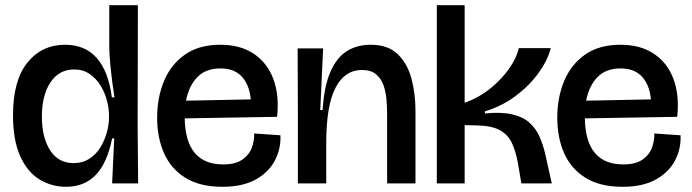

<svg xmlns="http://www.w3.org/2000/svg" viewBox="-20 -705 2658 738"><path d="M234 13Q178 13 131.5 -15.5Q85 -44 57.5 -105Q30 -166 30 -262Q30 -396 85.5 -464.5Q141 -533 230 -533Q383 -533 410 -331H420Q410 -396 405 -445.5Q400 -495 400 -534V-685H510L509 -217L511 0H411L419 -173H411Q392 -78 348 -32.5Q304 13 234 13ZM263 -78Q297 -78 323 -94.5Q349 -111 365.5 -138Q382 -165 390.5 -195.5Q399 -226 399 -254V-262Q399 -286 391.5 -316.5Q384 -347 367.5 -374.5Q351 -402 325.5 -420Q300 -438 265 -438Q207 -438 174 -388.5Q141 -339 141 -257Q141 -177 172.5 -127.5Q204 -78 263 -78Z M835 13Q749 13 693.5 -21Q638 -55 611 -115Q584 -175 584 -253Q584 -329 610 -392.5Q636 -456 690 -494.5Q744 -533 827 -533Q904 -533 956 -498Q1008 -463 1031 -400.5Q1054 -338 1045 -256L690 -250Q693 -73 838 -73Q885 -73 911.5 -91.5Q938 -110 948 -137.5Q958 -165 957 -192L1058 -185Q1060 -132 1036 -87Q1012 -42 962 -14.5Q912 13 835 13ZM827 -442Q771 -442 738.5 -408.5Q706 -375 695 -318L944 -323Q939 -378 910 -410Q881 -442 827 -442Z M1125 0V-259L1124 -519H1222L1211 -282H1220Q1226 -375 1250.5 -430Q1275 -485 1314 -509Q1353 -533 1405 -533Q1471 -533 1508.5 -497Q1546 -461 1561.5 -403Q1577 -345 1577 -279V0H1468V-266Q1468 -293 1465.5 -322.5Q1463 -352 1454 -377.5Q1445 -403 1425.5 -419.5Q1406 -436 1371 -436Q1305 -436 1269.5 -367.5Q1234 -299 1234 -155V0Z M1659 0V-685H1766V-310Q1822 -330 1866 -366Q1910 -402 1938.5 -443.5Q1967 -485 1974 -520H2097Q2085 -473 2050 -424.5Q2015 -376 1962.5 -336.5Q1910 -297 1844 -277V-269Q1907 -275 1948.5 -265.5Q1990 -256 2015 -233.5Q2040 -211 2053.5 -180.5Q2067 -150 2075 -116L2101 0H1984L1970 -82Q1962 -124 1947.5 -155.5Q1933 -187 1901.5 -204.5Q1870 -222 1811 -223L1766 -224V0Z M2373 13Q2287 13 2231.5 -21Q2176 -55 2149 -115Q2122 -175 2122 -253Q2122 -329 2148 -392.5Q2174 -456 2228 -494.5Q2282 -533 2365 -533Q2442 -533 2494 -498Q2546 -463 2569 -400.5Q2592 -338 2583 -256L2228 -250Q2231 -73 2376 -73Q2423 -73 2449.5 -91.5Q2476 -110 2486 -137.5Q2496 -165 2495 -192L2596 -185Q2598 -132 2574 -87Q2550 -42 2500 -14.5Q2450 13 2373 13ZM2365 -442Q2309 -442 2276.5 -408.5Q2244 -375 2233 -318L2482 -323Q2477 -378 2448 -410Q2419 -442 2365 -442Z"/></svg>

Font: Bricolage Grotesque 48pt Medium
Style: Regular
Weight: 500
Designer: Mathieu Triay
Foundry: Atelier Triay
Version: Version 1.000; ttfautohint (v1.8.4.7-5d5b);gftools[0.9.32]